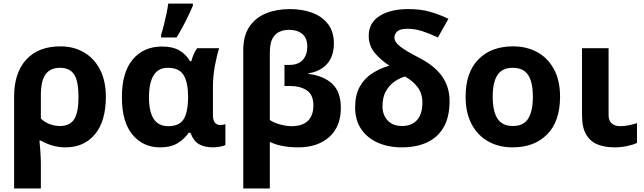

<svg xmlns="http://www.w3.org/2000/svg" viewBox="-20 -816 3611 1076"><path d="M573.2 -272.9Q573.2 -137.2 512.2 -63.7Q451.2 9.8 347.2 9.8Q308.6 9.8 272.9 -0.7Q237.3 -11.2 210 -27.8H201.2Q203.6 -4.9 206.3 33.2Q209 71.3 209 103V240.2H59.1V-273.9Q59.1 -408.2 127.2 -482.2Q195.3 -556.2 318.8 -556.2Q392.6 -556.2 450 -522.9Q507.3 -489.7 540.3 -426.5Q573.2 -363.3 573.2 -272.9ZM315.9 -436Q262.2 -436 235.6 -399.9Q209 -363.8 209 -280.8V-151.9Q230 -130.9 258.3 -120.4Q286.6 -109.9 315.9 -109.9Q371.6 -109.9 395.8 -147.9Q419.9 -186 419.9 -272.9Q419.9 -360.4 395.8 -398.2Q371.6 -436 315.9 -436Z M877 9.8Q781.2 9.8 722.2 -61.5Q663.1 -132.8 663.1 -271Q663.1 -410.6 723.9 -482.9Q784.7 -555.2 888.2 -555.2Q946.3 -555.2 983.4 -534.7Q1020.5 -514.2 1044.9 -473.1H1052.2Q1056.6 -490.2 1064.9 -510.5Q1073.2 -530.8 1085 -545.9H1208Q1197.3 -513.7 1185.3 -452.9Q1173.3 -392.1 1173.3 -325.2V-172.9Q1173.3 -139.2 1185.5 -127.2Q1197.8 -115.2 1214.4 -115.2Q1221.2 -115.2 1230.5 -116.9Q1239.7 -118.7 1243.2 -120.1V-2.9Q1235.8 1.5 1214.4 5.6Q1192.9 9.8 1176.3 9.8Q1126 9.8 1095.2 -7.8Q1064.5 -25.4 1047.4 -71.8H1037.1Q1014.6 -38.1 976.6 -14.2Q938.5 9.8 877 9.8ZM922.4 -108.9Q983.9 -108.9 1008.3 -146.7Q1032.7 -184.6 1034.2 -266.1V-272Q1034.2 -351.6 1009.8 -393.8Q985.4 -436 919.9 -436Q866.7 -436 840.8 -393.6Q814.9 -351.1 814.9 -270Q814.9 -108.9 922.4 -108.9ZM882.8 -606V-621.1Q890.6 -644.5 898.4 -675.8Q906.2 -707 912.8 -738.8Q919.4 -770.5 922.9 -795.9H1061V-784.2Q1044.4 -745.1 1021.5 -699.2Q998.5 -653.3 969.7 -606Z M1604 -765.1Q1675.8 -765.1 1731.4 -743.9Q1787.1 -722.7 1819.1 -679.9Q1851.1 -637.2 1851.1 -573.2Q1851.1 -501 1813.7 -458.5Q1776.4 -416 1708 -404.8V-401.9Q1793 -391.6 1841.6 -346.7Q1890.1 -301.8 1890.1 -210.9Q1890.1 -106 1825 -48.1Q1759.8 9.8 1651.4 9.8Q1553.7 9.8 1492.2 -21V240.2H1343.3V-535.2Q1343.3 -615.7 1377.7 -666.5Q1412.1 -717.3 1471.2 -741.2Q1530.3 -765.1 1604 -765.1ZM1600.1 -648.9Q1570.8 -648.9 1546.1 -637.9Q1521.5 -627 1506.8 -599.4Q1492.2 -571.8 1492.2 -521V-143.1Q1516.6 -127.4 1551 -118.2Q1585.4 -108.9 1613.3 -108.9Q1675.8 -108.9 1706.1 -139.4Q1736.3 -169.9 1736.3 -224.1Q1736.3 -285.6 1699 -309.8Q1661.6 -334 1609.4 -334H1574.2V-452.1H1600.1Q1652.3 -452.1 1677.2 -480.7Q1702.1 -509.3 1702.1 -555.2Q1702.1 -602.5 1674.1 -625.7Q1646 -648.9 1600.1 -648.9Z M2268.1 -765.1Q2336.4 -765.1 2388.2 -750.5Q2439.9 -735.8 2493.2 -710.9L2434.1 -606Q2389.6 -627.4 2347.4 -641.1Q2305.2 -654.8 2262.2 -654.8Q2222.7 -654.8 2206.5 -640.1Q2190.4 -625.5 2190.4 -606Q2190.4 -579.6 2224.1 -554.2Q2257.8 -528.8 2325.2 -494.1Q2415.5 -448.2 2457.5 -388.2Q2499.5 -328.1 2499.5 -250Q2499.5 -160.6 2466.3 -103Q2433.1 -45.4 2373 -17.8Q2313 9.8 2232.4 9.8Q2156.2 9.8 2097.2 -16.4Q2038.1 -42.5 2004.2 -92.5Q1970.2 -142.6 1970.2 -213.9Q1970.2 -283.2 1995.6 -329.3Q2021 -375.5 2064.7 -404.1Q2108.4 -432.6 2162.1 -448.2Q2116.2 -477.1 2081.3 -518.3Q2046.4 -559.6 2046.4 -615.2Q2046.4 -688 2107.2 -726.6Q2168 -765.1 2268.1 -765.1ZM2249.5 -387.2Q2222.7 -379.9 2193.4 -360.6Q2164.1 -341.3 2143.8 -307.1Q2123.5 -272.9 2123.5 -220.2Q2123.5 -172.9 2152.1 -141.4Q2180.7 -109.9 2233.4 -109.9Q2287.1 -109.9 2317.1 -143.3Q2347.2 -176.8 2347.2 -240.2Q2347.2 -292 2320.3 -327.6Q2293.5 -363.3 2249.5 -387.2Z M3118.7 -273.9Q3118.7 -137.2 3047.1 -63.7Q2975.6 9.8 2852.5 9.8Q2775.9 9.8 2716.6 -23.2Q2657.2 -56.2 2623.3 -119.6Q2589.4 -183.1 2589.4 -273.9Q2589.4 -409.7 2660.6 -482.9Q2731.9 -556.2 2855.5 -556.2Q2932.1 -556.2 2991.5 -523.4Q3050.8 -490.7 3084.7 -427.7Q3118.7 -364.7 3118.7 -273.9ZM2741.2 -273.9Q2741.2 -192.9 2767.8 -151.4Q2794.4 -109.9 2854.5 -109.9Q2914.1 -109.9 2940.2 -151.4Q2966.3 -192.9 2966.3 -273.9Q2966.3 -355 2939.9 -395.5Q2913.6 -436 2853.5 -436Q2794.4 -436 2767.8 -395.5Q2741.2 -355 2741.2 -273.9Z M3390.6 -545.9V-170.9Q3390.6 -139.6 3408.4 -124.3Q3426.3 -108.9 3455.6 -108.9Q3480.5 -108.9 3503.4 -113.8Q3526.4 -118.7 3549.8 -126V-15.1Q3527.3 -4.4 3493.9 2.7Q3460.4 9.8 3421.4 9.8Q3370.6 9.8 3329.8 -6.1Q3289.1 -22 3265.4 -61.3Q3241.7 -100.6 3241.7 -170.9V-545.9Z"/></svg>

Font: Open Sans
Style: Bold
Weight: 700
Designer: Monotype Design Team
Foundry: Monotype Imaging Inc.
Version: Version 3.000; ttfautohint (v1.8.4)